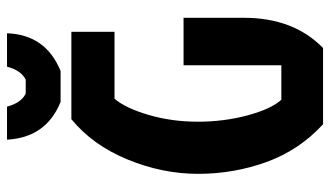

<svg xmlns="http://www.w3.org/2000/svg" viewBox="-212 -706 919 534"><g transform="rotate(-90 247.0 -439.5)"><path d="M380 0H168Q96 -66 63 -157Q30 -248 30 -347.5Q30 -447 70 -544Q110 -641 182 -700H425V-580H239Q213 -550 194 -485.5Q175 -421 175 -348.5Q175 -276 192.5 -210.5Q210 -145 236 -116H332V-388H464V-220Q464 -82 380 0ZM125 -879H217Q227 -840 253 -827H292Q318 -840 328 -879H421Q417 -771 316 -730H230Q131 -770 125 -879Z"/></g></svg>

Font: Jockey One
Style: Regular
Weight: 400
Designer: TypeTogether
Foundry: TypeTogether
Version: Version 1.002